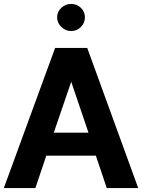

<svg xmlns="http://www.w3.org/2000/svg" viewBox="-21 -958 725 978"><path d="M214.8 -165H467.3L522.9 0H683.1L423.3 -713.9H259.8L-1.5 0H159.2ZM252.9 -282.2 341.8 -541.5 429.7 -282.2ZM270 -869.6Q270 -841.3 291.5 -820.6Q313 -799.8 341.3 -799.8Q370.1 -799.8 390.9 -820.6Q411.6 -841.3 411.6 -869.6Q411.6 -898.4 390.9 -918.2Q370.1 -938 341.3 -938Q313 -938 291.5 -918.2Q270 -898.4 270 -869.6Z"/></svg>

Font: Estedad-FD-VF Thin
Style: Regular
Weight: 100
Designer: Amin Abedi
Version: Version 5.0